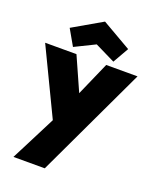

<svg xmlns="http://www.w3.org/2000/svg" viewBox="-156 -822 843 1037"><g transform="rotate(20 265.5 -303.0)"><path d="M182 -134 0 -513H180L266 -320L351 -513H531L230 125H50ZM97 -634 265 -731 433 -634 381 -543 265 -600 149 -543Z"/></g></svg>

Font: Lineal Heavy
Style: Regular
Weight: 900
Designer: Created by Frank Adebiaye with contributions from Anton Moglia & Ariel Martín Pérez
Created by Frank ADEBIAYE with FontF
Foundry: Velvetyne Type Foundry
Version: Version 2.000